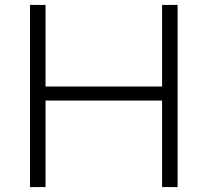

<svg xmlns="http://www.w3.org/2000/svg" viewBox="-20 -760 844 780"><path d="M102 0V-740H165V-408.5H638.5V-740H701.5V0H638.5V-351.5H165V0Z"/></svg>

Font: Encode Sans Expanded Expanded Light
Style: Regular
Weight: 300
Width: 7
Designer: Multiple Designers
Foundry: Impallari Type
Version: Version 3.000; ttfautohint (v1.8.3) -l 8 -r 50 -G 200 -x 14 